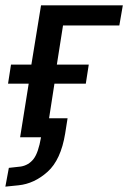

<svg xmlns="http://www.w3.org/2000/svg" viewBox="-24 -512 478 716"><path d="M-4 184 9 114 54 109Q83 104 101 81Q119 58 129 0H51L83 -200H6L17 -271H93L129 -492H434L421 -417H211L188 -271H307L296 -200H179L159 -71H228L219 -14Q203 84 153.5 128.5Q104 173 45 179Z"/></svg>

Font: Nunito Sans 10pt Condensed SemiBold
Style: Italic
Weight: 600
Width: 3
Italic angle: -9°
Designer: Vernon Adams
Foundry: Vernon Adams
Version: Version 3.101;gftools[0.9.27]